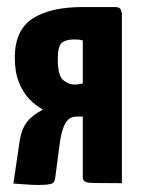

<svg xmlns="http://www.w3.org/2000/svg" viewBox="-20 -520 408 545"><path d="M87 5Q70 5 53 3.5Q36 2 18 1L36 -121Q41 -153 56 -173Q71 -193 102 -209Q83 -219 64.5 -237.5Q46 -256 34 -285.5Q22 -315 22 -356Q22 -434 72 -467Q122 -500 215 -500H307Q321 -500 323.5 -491Q326 -482 326 -482V0Q272 0 249 -0.5Q226 -1 220.5 -5Q215 -9 215 -17V-189H196Q176 -189 165 -169Q154 -149 149 -109L137 -17Q136 -4 128.5 0.5Q121 5 87 5ZM192 -280Q198 -280 203.5 -281Q209 -282 215 -283V-405Q209 -407 203.5 -407.5Q198 -408 191 -408Q166 -408 155 -398Q144 -388 144 -353Q144 -305 159.5 -292.5Q175 -280 192 -280Z"/></svg>

Font: Yanone Kaffeesatz ExtraLight
Style: Regular
Weight: 200
Designer: Yanone (Cyrillic: Daniel Pouzeot, Huerta Tipografica, and Cyreal)
Foundry: Yanone
Version: Version 2.003